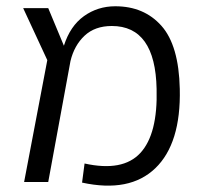

<svg xmlns="http://www.w3.org/2000/svg" viewBox="-20 -581 645 613"><path d="M554 -297Q558 -123 476 -44Q394 35 242 2L250 -59Q372 -32 428 -92.5Q484 -153 480 -297Q476 -498 337 -498Q283 -498 250 -467Q217 -436 205 -386L134 0H57L131 -389L54 -555H134L184 -435Q204 -498 248 -529.5Q292 -561 348 -561Q440 -561 495.5 -498.5Q551 -436 554 -297Z"/></svg>

Font: Assistant
Style: Regular
Weight: 400
Designer: Hebrew By Ben Nathan, Latin by Paul Hunt
Version: Version 2.001;PS 002.001;hotconv 1.0.88;makeotf.lib2.5.64775